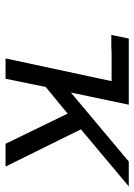

<svg xmlns="http://www.w3.org/2000/svg" viewBox="84 -569 485 693"><g transform="rotate(90 326.5 -222.5)"><path d="M106 -381.8 119.1 -444.8H357.9L314 -235.8L563 -444.8H652.8L446.8 -272L581.1 0H499L390.1 -224.1L293.9 -145L264.2 0H190.9L272.9 -382.8H169.9L147.9 -381.8Z"/></g></svg>

Font: CMU Sans Serif
Style: Oblique
Weight: 500
Italic angle: -12°
Version: Version 0.7.0